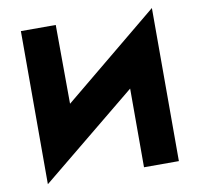

<svg xmlns="http://www.w3.org/2000/svg" viewBox="-78 -785 902 866"><g transform="rotate(-10 372.5 -351.5)"><path d="M672.5 -0.9V-702.1L234 -340.9L232.2 -702.1H72.5V-0.9L512.8 -361.3V-0.9Z"/></g></svg>

Font: Sztylet
Style: Bd
Weight: 700
Foundry: Cannot Into Space Fonts, PlusOne Fonts
Version: Version 0.12